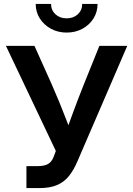

<svg xmlns="http://www.w3.org/2000/svg" viewBox="-20 -962 681 982"><path d="M115.2 0V-112.3H170.4Q207 -112.3 225.8 -123.3Q244.6 -134.3 253.9 -158.7L265.6 -189.9L10.3 -727.5H156.2L243.2 -533.7Q264.6 -485.4 283 -440.4Q301.3 -395.5 317.9 -352.5Q334.5 -309.6 351.1 -266.1H309.6Q332.5 -329.6 356.7 -395Q380.9 -460.4 410.2 -533.7L488.3 -727.5H630.9L374.5 -133.3Q356.4 -91.3 332.3 -61.3Q308.1 -31.2 272 -15.6Q235.8 0 181.2 0ZM320.8 -795.4Q276.4 -795.4 240.5 -814.9Q204.6 -834.5 183.6 -867.7Q162.6 -900.9 162.6 -941.9H241.2Q241.2 -909.7 263.7 -888.9Q286.1 -868.2 320.8 -868.2Q355.5 -868.2 377.9 -888.9Q400.4 -909.7 400.4 -941.9H479Q479 -900.9 458.3 -867.7Q437.5 -834.5 401.6 -814.9Q365.7 -795.4 320.8 -795.4Z"/></svg>

Font: Inter 28pt SemiBold
Style: Regular
Weight: 600
Designer: Rasmus Andersson
Foundry: rsms
Version: Version 4.001;git-66647c0bb